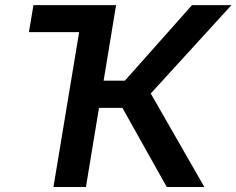

<svg xmlns="http://www.w3.org/2000/svg" viewBox="-20 -748 946 768"><path d="M377 -727.5 358.9 -619.6H95.7L113.8 -727.5ZM193.8 0 314.5 -727.5H444.3L394.5 -425.3H479.5L748 -727.5H905.8L583 -374L797.4 0H647L469.7 -316.4H376L323.7 0Z"/></svg>

Font: Inter 17pt SemiBold
Style: Italic
Weight: 600
Italic angle: -9.3988°
Version: Version 4.001;git-66647c0bb